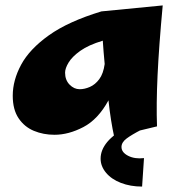

<svg xmlns="http://www.w3.org/2000/svg" viewBox="-20 -483 660 708"><path d="M181 14Q140 14 105 -0.5Q70 -15 48.5 -47Q27 -79 27 -130Q27 -187 58 -244.5Q89 -302 160.5 -353Q232 -404 354 -441L580 -463Q566 -312 561 -205Q556 -98 559 -17L401 21Q395 -6 389.5 -40.5Q384 -75 380 -113Q342 -43 287.5 -14.5Q233 14 181 14ZM220 -215Q220 -188 236.5 -171Q253 -154 274 -154Q292 -154 311.5 -162.5Q331 -171 346 -191Q361 -211 366 -247Q364 -270 362 -292Q360 -314 359 -333Q306 -317 276 -295.5Q246 -274 233 -252.5Q220 -231 220 -215ZM504 205Q461 205 426 191.5Q391 178 371 154Q351 130 351 102Q351 70 375.5 40.5Q400 11 455 -19L502 -5Q465 14 446.5 28Q428 42 428 59Q428 79 452.5 91.5Q477 104 511 100Z"/></svg>

Font: Marhey ExtraBold
Style: Regular
Weight: 800
Designer: Nur Syamsi & Bustanul Arifin
Foundry: Namelatype
Version: Version 1.000; ttfautohint (v1.8.4.7-5d5b)